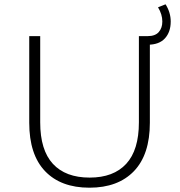

<svg xmlns="http://www.w3.org/2000/svg" viewBox="-20 -868 836 893"><path d="M116 -297V-700H167V-299Q167 -170 226 -106Q285 -42 397 -42Q508 -42 567 -106Q626 -170 626 -299V-700H677V-297Q677 -149 603 -72Q529 5 396 5Q263 5 189.5 -72Q116 -149 116 -297ZM654 -700H667Q702 -700 718.5 -719Q735 -738 735 -768Q735 -801 715 -834L750 -848Q774 -810 774 -768Q774 -719 747 -689.5Q720 -660 667 -660H654Z"/></svg>

Font: Montserrat Atlas Light
Style: Regular
Weight: 300
Designer: Julieta Ulanovsky
Foundry: Julieta Ulanovsky
Version: Version 7.200